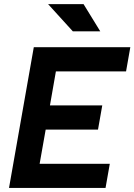

<svg xmlns="http://www.w3.org/2000/svg" viewBox="-20 -926 662 946"><path d="M24.4 0 125.5 -574.2 146.5 -693.4H622.1L601.1 -574.2H255.4L226.1 -406.7H483.9L462.9 -287.6H205.1L175.3 -119.1H521L500 0ZM338.9 -771.5 216.8 -905.8H391.6L474.1 -771.5Z"/></svg>

Font: CaskaydiaCove NF
Style: Bold Italic
Weight: 700
Italic angle: -10°
Designer: Aaron Bell
Foundry: Saja Typeworks
Version: Version 2111.001; VTT 6.35;Nerd Fonts 3.2.1